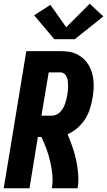

<svg xmlns="http://www.w3.org/2000/svg" viewBox="-20 -1009 574 1029"><path d="M0 0 121 -735H304Q328 -735 350.5 -731.5Q373 -728 393 -718Q413 -708 428.5 -693.5Q444 -679 455 -660.5Q466 -642 472.5 -620.5Q479 -599 481 -576.5Q483 -554 481.5 -531Q480 -508 476 -484Q471 -455 462 -426Q453 -397 436 -370.5Q419 -344 395 -323Q371 -302 342 -290Q356 -257 368 -222.5Q380 -188 388 -151.5Q396 -115 399 -76.5Q402 -38 396 0H258Q264 -37 260.5 -73Q257 -109 249 -143.5Q241 -178 229 -211Q217 -244 202 -275H183L138 0ZM258 -389Q270 -389 282 -394.5Q294 -400 303 -409.5Q312 -419 318.5 -430.5Q325 -442 329 -454Q333 -466 336 -478Q339 -490 341 -502Q343 -514 344 -526Q345 -538 345 -550Q345 -562 343.5 -573.5Q342 -585 338 -595.5Q334 -606 325 -613.5Q316 -621 304 -621H241L202 -389ZM271 -799 163 -927 250 -983 335 -863 461 -989 534 -921 381 -799Z"/></svg>

Font: Iosevka Curly Heavy Oblique
Style: Regular
Weight: 900
Italic angle: -9°
Monospace: yes
Designer: Belleve Invis
Foundry: Belleve Invis
Version: Version 11.1.0; ttfautohint (v1.8.3)